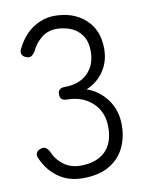

<svg xmlns="http://www.w3.org/2000/svg" viewBox="-82 -772 649 842"><g transform="rotate(-10 242.0 -350.5)"><path d="M219 11Q156 11 110.5 -21.5Q65 -54 42 -107Q34 -122 39 -133Q44 -144 57 -148Q71 -153 80 -148Q89 -143 97 -129Q112 -92 143.5 -68.5Q175 -45 218 -45Q289 -45 328 -82Q367 -119 367 -191Q367 -259 322.5 -300Q278 -341 209 -341Q179 -341 179 -369Q179 -397 209 -397Q275 -397 312 -434Q349 -471 349 -531Q349 -575 330.5 -602Q312 -629 282 -641.5Q252 -654 218 -654Q178 -654 149.5 -630.5Q121 -607 105 -572Q96 -559 87 -554.5Q78 -550 64 -556Q51 -561 47 -572Q43 -583 51 -597Q79 -654 124 -683Q169 -712 219 -712Q303 -712 356 -664Q409 -616 409 -532Q409 -476 380 -433Q351 -390 302 -370Q357 -351 392 -303Q427 -255 427 -190Q427 -133 404.5 -87.5Q382 -42 336 -15.5Q290 11 219 11Z"/></g></svg>

Font: Shin Retro Maru Gothic Regular
Style: Regular
Weight: 400
Designer: Iose
Foundry: Typographish
Version: Version 1.002